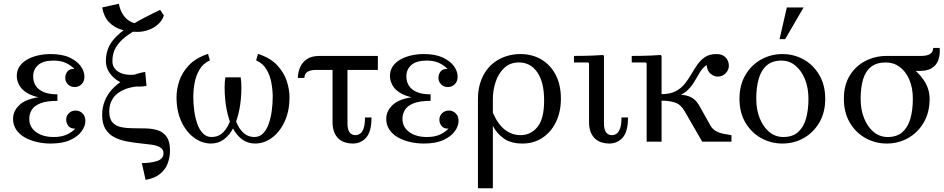

<svg xmlns="http://www.w3.org/2000/svg" viewBox="-20 -760 5062 1030"><path d="M50 -122Q50 -169 91.5 -203Q133 -237 236 -244V-230Q172 -237 136 -255.5Q100 -274 85 -300Q70 -326 70 -352Q70 -382 85 -404Q100 -426 125.5 -440.5Q151 -455 183.5 -462.5Q216 -470 252 -470Q314 -470 354 -451Q394 -432 413.5 -404.5Q433 -377 433 -349Q433 -323 417.5 -308Q402 -293 381 -293Q359 -293 344.5 -307.5Q330 -322 330 -342Q330 -362 342 -377Q354 -392 379 -390Q360 -410 333 -422.5Q306 -435 268 -435Q212 -435 185 -411.5Q158 -388 158 -350Q158 -322 171.5 -300.5Q185 -279 213.5 -266.5Q242 -254 288 -254V-219Q229 -219 196 -205.5Q163 -192 150 -170Q137 -148 137 -123Q137 -78 173.5 -51.5Q210 -25 268 -25Q309 -25 337 -37.5Q365 -50 384 -70Q359 -69 347 -84Q335 -99 335 -118Q335 -138 349.5 -152.5Q364 -167 386 -167Q407 -167 422.5 -152Q438 -137 438 -111Q438 -84 418 -56Q398 -28 357 -9Q316 10 252 10Q211 10 174.5 1Q138 -8 110 -24.5Q82 -41 66 -66Q50 -91 50 -122Z M761 205 741 115Q787 115 822 104Q857 93 857 62Q857 41 839 30.5Q821 20 792 16Q763 12 728 8.5Q693 5 657.5 -2Q622 -9 593 -24Q564 -39 546 -67.5Q528 -96 528 -143Q528 -184 542 -218.5Q556 -253 580 -279.5Q604 -306 634.5 -325.5Q665 -345 697 -357.5Q729 -370 759 -374L766 -299Q694 -299 650 -281Q606 -263 586 -232.5Q566 -202 566 -163Q566 -123 583.5 -103.5Q601 -84 630 -78Q659 -72 694 -72Q729 -72 764 -71Q799 -70 828 -60.5Q857 -51 874.5 -25.5Q892 0 892 48Q892 82 880.5 114.5Q869 147 840.5 171.5Q812 196 761 205ZM766 -299Q725 -292 686 -299Q647 -306 616 -324.5Q585 -343 566.5 -371Q548 -399 548 -432Q548 -496 584.5 -542Q621 -588 686.5 -627Q752 -666 839 -707L859 -677Q793 -644 742 -617.5Q691 -591 655.5 -564Q620 -537 601.5 -505.5Q583 -474 583 -432Q583 -407 597.5 -390Q612 -373 636.5 -365Q661 -357 693 -359Q725 -361 759 -374ZM717 -589Q672 -589 632.5 -600.5Q593 -612 565 -641Q537 -670 528 -720L618 -740Q626 -691 657.5 -660.5Q689 -630 745 -630L859 -677Q851 -651 829.5 -631Q808 -611 778.5 -600Q749 -589 717 -589Z M1348 10Q1309 10 1278.5 -12.5Q1248 -35 1227.5 -75.5Q1207 -116 1196 -171.5Q1185 -227 1185 -293Q1185 -307 1186 -320.5Q1187 -334 1189 -345H1230V-208Q1230 -179 1236 -147Q1242 -115 1256 -87.5Q1270 -60 1292 -42.5Q1314 -25 1345 -25Q1373 -25 1392 -45Q1411 -65 1422 -97Q1433 -129 1438 -166.5Q1443 -204 1443 -240Q1443 -276 1436 -315Q1429 -354 1410 -387Q1391 -420 1354 -436L1364 -471Q1431 -449 1467.5 -409.5Q1504 -370 1518.5 -325Q1533 -280 1533 -238Q1533 -164 1507 -108Q1481 -52 1439 -21Q1397 10 1348 10ZM1112 10Q1064 10 1021.5 -21Q979 -52 953 -108Q927 -164 927 -238Q927 -280 941.5 -325Q956 -370 993 -409.5Q1030 -449 1096 -471L1106 -436Q1070 -420 1050.5 -387Q1031 -354 1024 -315Q1017 -276 1017 -240Q1017 -204 1022 -166.5Q1027 -129 1038 -97Q1049 -65 1068 -45Q1087 -25 1115 -25Q1147 -25 1168.5 -42.5Q1190 -60 1204 -87.5Q1218 -115 1224 -147Q1230 -179 1230 -208V-345H1271Q1273 -334 1274 -320.5Q1275 -307 1275 -293Q1275 -227 1264 -171.5Q1253 -116 1232.5 -75.5Q1212 -35 1181.5 -12.5Q1151 10 1112 10Z M2007 -385H1677Q1613 -385 1613 -342H1578Q1578 -370 1589 -397Q1600 -424 1625.5 -442Q1651 -460 1693 -460H2007ZM1844 -394V-99Q1844 -66 1855 -50.5Q1866 -35 1887 -35Q1899 -35 1910.5 -42Q1922 -49 1930 -69.5Q1938 -90 1938 -130H1973Q1973 -54 1944.5 -22Q1916 10 1872 10Q1851 10 1831.5 4Q1812 -2 1797 -15.5Q1782 -29 1773 -51Q1764 -73 1764 -105V-394Z M2052 -122Q2052 -169 2093.5 -203Q2135 -237 2238 -244V-230Q2174 -237 2138 -255.5Q2102 -274 2087 -300Q2072 -326 2072 -352Q2072 -382 2087 -404Q2102 -426 2127.5 -440.5Q2153 -455 2185.5 -462.5Q2218 -470 2254 -470Q2316 -470 2356 -451Q2396 -432 2415.5 -404.5Q2435 -377 2435 -349Q2435 -323 2419.5 -308Q2404 -293 2383 -293Q2361 -293 2346.5 -307.5Q2332 -322 2332 -342Q2332 -362 2344 -377Q2356 -392 2381 -390Q2362 -410 2335 -422.5Q2308 -435 2270 -435Q2214 -435 2187 -411.5Q2160 -388 2160 -350Q2160 -322 2173.5 -300.5Q2187 -279 2215.5 -266.5Q2244 -254 2290 -254V-219Q2231 -219 2198 -205.5Q2165 -192 2152 -170Q2139 -148 2139 -123Q2139 -78 2175.5 -51.5Q2212 -25 2270 -25Q2311 -25 2339 -37.5Q2367 -50 2386 -70Q2361 -69 2349 -84Q2337 -99 2337 -118Q2337 -138 2351.5 -152.5Q2366 -167 2388 -167Q2409 -167 2424.5 -152Q2440 -137 2440 -111Q2440 -84 2420 -56Q2400 -28 2359 -9Q2318 10 2254 10Q2213 10 2176.5 1Q2140 -8 2112 -24.5Q2084 -41 2068 -66Q2052 -91 2052 -122Z M2771 -470Q2836 -470 2885 -440.5Q2934 -411 2961.5 -357.5Q2989 -304 2989 -231Q2989 -160 2962.5 -105.5Q2936 -51 2889.5 -20.5Q2843 10 2783 10Q2720 10 2681.5 -18Q2643 -46 2624 -85V-155Q2652 -91 2690 -63Q2728 -35 2772 -35Q2827 -35 2863 -78.5Q2899 -122 2899 -221Q2899 -319 2862.5 -372Q2826 -425 2764 -425Q2716 -425 2685 -395.5Q2654 -366 2639 -321Q2624 -276 2624 -229V250H2544V-229Q2544 -276 2556 -314.5Q2568 -353 2589 -382Q2610 -411 2638.5 -430.5Q2667 -450 2701 -460Q2735 -470 2771 -470Z M3248 10Q3227 10 3207.5 4Q3188 -2 3173 -15.5Q3158 -29 3149 -51Q3140 -73 3140 -105V-420L3135 -425H3059V-460Q3085 -460 3111 -460.5Q3137 -461 3163 -462Q3189 -463 3215 -465L3220 -460V-99Q3220 -66 3231 -50.5Q3242 -35 3263 -35Q3275 -35 3286.5 -42Q3298 -49 3306 -69.5Q3314 -90 3314 -130H3349Q3349 -54 3320.5 -22Q3292 10 3248 10Z M3449 0V-420L3444 -425H3369V-460Q3395 -460 3421 -460.5Q3447 -461 3472.5 -462Q3498 -463 3524 -465L3529 -460V0ZM3747 0 3653 -163Q3632 -200 3601 -210Q3570 -220 3529 -220V-255H3559Q3613 -255 3645.5 -250.5Q3678 -246 3698.5 -231.5Q3719 -217 3736 -185L3791 -87Q3802 -67 3821.5 -56.5Q3841 -46 3863 -42Q3885 -38 3904 -35V0ZM3529 -231V-255Q3575 -255 3604.5 -270.5Q3634 -286 3653.5 -310.5Q3673 -335 3689 -362.5Q3705 -390 3722 -414.5Q3739 -439 3763 -454.5Q3787 -470 3824 -470Q3855 -470 3872 -452.5Q3889 -435 3890 -410Q3891 -386 3873.5 -367.5Q3856 -349 3830 -349Q3811 -349 3792 -364.5Q3773 -380 3771 -411Q3749 -396 3735 -373Q3721 -350 3707 -325.5Q3693 -301 3672 -279.5Q3651 -258 3617.5 -244.5Q3584 -231 3529 -231Z M4177 -470Q4239 -470 4291 -441Q4343 -412 4375 -358Q4407 -304 4407 -230Q4407 -156 4375 -102Q4343 -48 4291 -19Q4239 10 4177 10Q4116 10 4063.5 -19Q4011 -48 3979 -102Q3947 -156 3947 -230Q3947 -304 3979 -358Q4011 -412 4063.5 -441Q4116 -470 4177 -470ZM4182 -25Q4232 -25 4261.5 -51.5Q4291 -78 4304 -124Q4317 -170 4317 -230Q4317 -289 4298 -335.5Q4279 -382 4246.5 -408.5Q4214 -435 4172 -435Q4123 -435 4093 -409Q4063 -383 4050 -336.5Q4037 -290 4037 -230Q4037 -171 4056 -124.5Q4075 -78 4107.5 -51.5Q4140 -25 4182 -25ZM4162 -550 4201 -720H4291L4192 -550Z M4737 -460H4922Q4986 -460 4986 -503H5021Q5024 -470 5014.5 -440Q5005 -410 4976 -393Q4947 -376 4889 -380L4862 -382ZM4597 -230Q4597 -171 4616 -124.5Q4635 -78 4667.5 -51.5Q4700 -25 4742 -25L4737 10Q4676 10 4623.5 -19Q4571 -48 4539 -102Q4507 -156 4507 -230Q4507 -304 4539 -355.5Q4571 -407 4623.5 -433.5Q4676 -460 4737 -460L4732 -425Q4683 -425 4653 -401.5Q4623 -378 4610 -334Q4597 -290 4597 -230ZM4877 -230Q4877 -289 4858 -333Q4839 -377 4806.5 -401Q4774 -425 4732 -425L4737 -460Q4799 -445 4851 -411.5Q4903 -378 4935 -331Q4967 -284 4967 -230Q4967 -156 4935 -102Q4903 -48 4851 -19Q4799 10 4737 10L4742 -25Q4792 -25 4821.5 -51.5Q4851 -78 4864 -124Q4877 -170 4877 -230Z"/></svg>

Font: Brygada 1918
Style: Regular
Weight: 400
Designer: Mateusz Machalski | Borys Kosmynka | Przemek Hoffer
Foundry: NIEPODLEGLA 2018
Version: Version 3.006